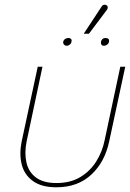

<svg xmlns="http://www.w3.org/2000/svg" viewBox="-20 -784 551 814"><path d="M283 -607Q285 -615 281 -619Q277 -623 270 -623Q263 -623 256.5 -619Q250 -615 248 -607Q247 -600 251.5 -595Q256 -590 263 -590Q270 -590 276 -595Q282 -600 283 -607ZM442 -607Q444 -615 439.5 -619Q435 -623 427 -623Q420 -623 415 -619Q410 -615 408 -607Q407 -600 410 -595Q413 -590 420 -590Q428 -590 434.5 -595Q441 -600 442 -607ZM433 -742Q436 -746 436.5 -750Q437 -754 436 -757Q435 -760 431 -762Q428 -764 424 -764Q420 -764 416.5 -762Q413 -760 410 -755L335 -641H357ZM443 -185 511 -501H490L424 -191Q414 -141 388 -99.5Q362 -58 320 -33Q278 -8 219 -8Q164 -8 132.5 -31.5Q101 -55 92 -95.5Q83 -136 93 -185L160 -501H140L72 -185Q61 -131 72 -87Q83 -43 119.5 -16.5Q156 10 219 10Q310 10 367.5 -44Q425 -98 443 -185Z"/></svg>

Font: Advent Pro Thin
Style: Italic
Weight: 250
Italic angle: -12°
Version: Version 3.000